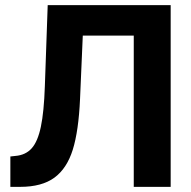

<svg xmlns="http://www.w3.org/2000/svg" viewBox="-20 -727 743 747"><path d="M20.3 -118.2 39.7 -120.3Q79.8 -123.6 103.4 -150.1Q127 -176.5 139 -234Q151.1 -291.4 154.5 -391.5L165.6 -707H644V0H500.4V-588.6H302.1L291.4 -341.9Q285.9 -217.7 263.1 -144.5Q240.2 -71.4 191.5 -35.7Q142.8 0 58.3 0H20.3Z"/></svg>

Font: Pretendard Std Variable
Style: Regular
Weight: 400
Designer: Base glyphs from Inter by Rasmus Andersson; Hangeul glyphs from Noto Sans CJK(Source Han Sans) by Jang Soo-young and Kan
Foundry: Kil Hyung-jin
Version: Version 1.309;Glyphs 3.2 (3225)